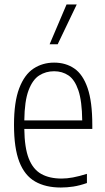

<svg xmlns="http://www.w3.org/2000/svg" viewBox="-20 -828 468 857"><path d="M251.5 9Q183.5 9 136.8 -17.8Q90 -44.5 66.2 -105.8Q42.5 -167 42.5 -270.5Q42.5 -373 65.8 -434Q89 -495 129.5 -521.8Q170 -548.5 221.5 -548.5Q273.5 -548.5 311.8 -522.2Q350 -496 371 -435Q392 -374 392 -270V-252.5H88.5Q89.5 -168.5 108.5 -120.2Q127.5 -72 164.2 -51.5Q201 -31 255 -31Q278.5 -31 305.5 -36Q332.5 -41 368 -52V-11Q335 0.5 306.8 4.8Q278.5 9 251.5 9ZM221.5 -510Q184.5 -510 155 -491.2Q125.5 -472.5 107.5 -424.8Q89.5 -377 88.5 -290.5H347Q346 -377 329.8 -424.8Q313.5 -472.5 285.8 -491.2Q258 -510 221.5 -510ZM201.5 -630.5 277 -808H322.5L237.5 -630.5Z"/></svg>

Font: Encode Sans Cnd XLt
Style: Regular
Weight: 200
Width: 3
Designer: Multiple Designers
Foundry: Impallari Type
Version: Version 3.002; ttfautohint (v1.8.3) -l 8 -r 50 -G 200 -x 14 